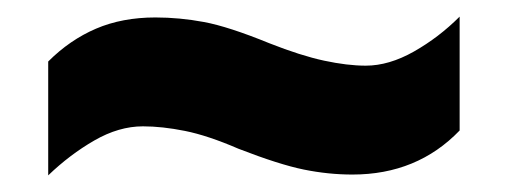

<svg xmlns="http://www.w3.org/2000/svg" viewBox="-20 -551 612 231"><path d="M267 -372Q230 -388 202.5 -393.5Q175 -399 152 -399Q123 -399 93.5 -382Q64 -365 38 -340V-477Q64 -503 95.5 -516.5Q127 -530 167 -530Q196 -530 225.5 -524.5Q255 -519 304 -499Q342 -484 370 -478Q398 -472 420 -472Q448 -472 478 -489Q508 -506 533 -531V-394Q482 -341 404 -341Q375 -341 345.5 -347Q316 -353 267 -372Z"/></svg>

Font: Noto Sans Kannada UI Black
Style: Regular
Weight: 900
Designer: Jelle Bosma - Monotype Design Team
Foundry: Monotype Imaging Inc.
Version: Version 2.005; ttfautohint (v1.8.4.7-5d5b)